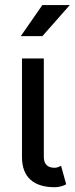

<svg xmlns="http://www.w3.org/2000/svg" viewBox="-20 -743 301 772"><path d="M225.6 -76.2Q221.2 -73.7 213.6 -71Q206.1 -68.4 200.2 -68.4Q189.5 -68.4 181.2 -71Q172.9 -73.7 167.2 -79.3Q161.6 -85 158.9 -93.3Q156.2 -101.6 156.2 -112.3V-214.8V-282.2V-507.8H68.4V-282.2V-214.8V-112.3Q68.4 -81.1 77.1 -58.1Q85.9 -35.2 103 -20Q120.1 -4.9 144.5 2.4Q168.9 9.8 200.2 9.8Q211.9 9.8 225.1 6.3Q238.3 2.9 246.1 -2ZM150.4 -597.7H63.5L150.4 -722.7H260.7Z"/></svg>

Font: Giphurs SC
Style: Regular
Weight: 400
Version: Version 0.920